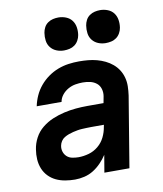

<svg xmlns="http://www.w3.org/2000/svg" viewBox="-85 -828 770 906"><g transform="rotate(-10 300.0 -375.5)"><path d="M201 8Q178 8 154.5 4Q131 0 111 -9.5Q91 -19 75.5 -35Q60 -51 51.5 -72Q43 -93 41.5 -116.5Q40 -140 44 -164Q48 -192 62 -218.5Q76 -245 99.5 -264Q123 -283 150.5 -294.5Q178 -306 206.5 -312.5Q235 -319 263 -321.5Q291 -324 319 -324H396L402 -356Q405 -374 400 -391Q395 -408 382 -418.5Q369 -429 352 -433Q335 -437 316 -437Q299 -437 281 -434Q263 -431 246 -421.5Q229 -412 217 -397Q205 -382 202 -364H83Q88 -389 99 -413.5Q110 -438 127.5 -459Q145 -480 167.5 -496Q190 -512 215 -521.5Q240 -531 265.5 -534.5Q291 -538 316 -538Q338 -538 359.5 -536Q381 -534 401.5 -528.5Q422 -523 440.5 -514Q459 -505 474.5 -492Q490 -479 501 -462Q512 -445 517.5 -424.5Q523 -404 522.5 -382.5Q522 -361 519 -339L463 0H343L357 -83Q344 -63 327 -45.5Q310 -28 290 -15.5Q270 -3 247 2.5Q224 8 202 8Q202 8 202 8Q202 8 202 8ZM236 -93Q260 -93 285 -100Q310 -107 330.5 -124Q351 -141 362.5 -164.5Q374 -188 378 -213L380 -223H319Q308 -223 297 -222.5Q286 -222 275 -221.5Q264 -221 253 -219Q242 -217 231.5 -214.5Q221 -212 210 -208Q199 -204 189 -198Q179 -192 172.5 -182Q166 -172 164 -161Q161 -146 165.5 -132Q170 -118 180.5 -108.5Q191 -99 206 -96Q221 -93 236 -93ZM456 -601Q437 -601 420 -608Q403 -615 392 -629Q381 -643 378.5 -661.5Q376 -680 379 -699Q381 -712 387.5 -724.5Q394 -737 405.5 -745Q417 -753 430 -756Q443 -759 456 -759Q475 -759 492.5 -752Q510 -745 520.5 -731Q531 -717 534 -698.5Q537 -680 534 -661Q532 -648 525 -635.5Q518 -623 507 -615Q496 -607 482.5 -604Q469 -601 456 -601ZM256 -601Q237 -601 220 -608Q203 -615 192 -629Q181 -643 178.5 -661.5Q176 -680 179 -699Q181 -712 187.5 -724.5Q194 -737 205.5 -745Q217 -753 230 -756Q243 -759 256 -759Q275 -759 292.5 -752Q310 -745 320.5 -731Q331 -717 334 -698.5Q337 -680 334 -661Q332 -648 325 -635.5Q318 -623 307 -615Q296 -607 282.5 -604Q269 -601 256 -601Z"/></g></svg>

Font: Iosevka Curly Extended Oblique
Style: Bold
Weight: 700
Width: 7
Italic angle: -9°
Monospace: yes
Designer: Belleve Invis
Foundry: Belleve Invis
Version: Version 11.1.0; ttfautohint (v1.8.3)